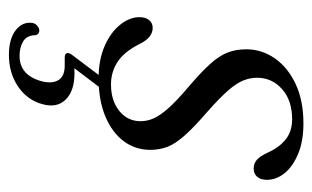

<svg xmlns="http://www.w3.org/2000/svg" viewBox="-158 -344 718 442"><g transform="rotate(90 201.0 -123.0)"><path d="M163 -5H190L132 71.5L118 66Q125 65.5 132.2 65Q139.5 64.5 148 64.5Q189.5 64.5 209.2 84.8Q229 105 220 137.5Q211 172.5 179.8 194Q148.5 215.5 106 215.5Q70 215.5 49.5 199.8Q29 184 33 160Q35 153.5 39.8 149.8Q44.5 146 49.5 145.5Q54.5 145.5 57.5 148Q60.5 150.5 61 155Q61.5 174.5 75.5 182.8Q89.5 191 108.5 191Q154 191 167.5 138.5Q173 115.5 164.2 101.2Q155.5 87 131 87H113Q103 87 102.2 81.2Q101.5 75.5 108 68ZM174.5 -19.5Q211.5 -19.5 235.2 -38.5Q259 -57.5 259 -87.5Q259 -103 252.5 -117.8Q246 -132.5 229.2 -151.5Q212.5 -170.5 180.5 -197.5Q146.5 -226.5 127.5 -247.5Q108.5 -268.5 101 -287.8Q93.5 -307 93.5 -331Q93.5 -366.5 114.2 -396.5Q135 -426.5 173.2 -444.5Q211.5 -462.5 264 -462.5Q305.5 -462.5 334.5 -450.2Q363.5 -438 378.8 -419Q394 -400 394 -378.5Q394 -364 387 -356Q380 -348 368 -348Q356.5 -348 348 -355.2Q339.5 -362.5 331 -381Q319 -407.5 300.5 -422Q282 -436.5 254.5 -436.5Q211 -436.5 185 -413.2Q159 -390 159 -356Q159 -340 165.2 -324.2Q171.5 -308.5 188 -289.5Q204.5 -270.5 236 -242.5Q271.5 -212 291 -190.2Q310.5 -168.5 317.8 -150Q325 -131.5 325 -110Q325 -75.5 305 -48.8Q285 -22 248 -6.5Q211 9 160 9Q117.5 9 85.8 -5Q54 -19 36.8 -40.8Q19.5 -62.5 19.5 -85Q19.5 -99 26.2 -107.2Q33 -115.5 44 -115.5Q55.5 -115.5 65 -107.8Q74.5 -100 83 -82Q100.5 -48.5 123.5 -34Q146.5 -19.5 174.5 -19.5Z"/></g></svg>

Font: Fraunces Light
Style: Italic
Weight: 300
Italic angle: -16°
Version: Version 1.000;[b76b70a41]